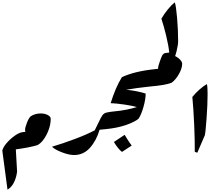

<svg xmlns="http://www.w3.org/2000/svg" viewBox="-25 -1322 1857 1662"><path d="M414 -294Q414 -246 396 -197.5Q378 -149 351 -113Q324 -77 297 -65Q225 -44 112 -29L123 165Q106 280 40 320L-5 -19Q2 -48 33 -84Q64 -120 103 -147.5Q142 -175 171 -178L195 -181Q192 -189 192 -197Q192 -219 209 -261.5Q226 -304 242 -316Q258 -327 280.5 -333.5Q303 -340 327 -340Q362 -340 388 -326.5Q414 -313 414 -294Z M954 -339 911 -222 890 -204 837 -199Q810 -106 754 -43Q698 20 616 20Q572 20 511 -3.5Q450 -27 425 -52Q517 -79 624.5 -119.5Q732 -160 795 -194L846 -298Q861 -328 876 -338.5Q891 -349 926 -353L948 -356Z M1319 -706 1276 -589 1255 -571Q1159 -561 1067 -545Q1113 -541 1160 -531.5Q1207 -522 1236 -512Q1236 -463 1216.5 -395Q1197 -327 1174 -294Q1139 -265 1064.5 -239.5Q990 -214 890 -204L948 -356Q1022 -363 1068.5 -372.5Q1115 -382 1160 -395Q1120 -407 1051.5 -417Q983 -427 933 -429Q974 -563 1030 -654Q1139 -705 1313 -723ZM961 -93 1054 -155 1068 -132Q1096 -86 1115 -62L1031 -7Q996 -34 961 -93Z M1552 -771Q1552 -731 1524.5 -682Q1497 -633 1461 -606Q1429 -594 1385 -586.5Q1341 -579 1254 -571L1312 -723L1341 -726H1343V-731Q1343 -746 1358 -789Q1373 -832 1381 -845Q1392 -861 1407 -863L1408 -859Q1449 -856 1482 -841Q1515 -826 1533.5 -806Q1552 -786 1552 -771ZM1517 -965Q1517 -935 1503.5 -879.5Q1490 -824 1471 -793Q1450 -757 1418 -736Q1386 -715 1349 -711L1407 -863L1440 -867Q1434 -927 1413.5 -1012.5Q1393 -1098 1372 -1160Q1396 -1202 1428 -1241Q1460 -1280 1488 -1302Q1499 -1272 1508 -1166.5Q1517 -1061 1517 -965Z M1661 -8Q1662 -104 1656 -240.5Q1650 -377 1640 -483Q1668 -517 1703 -548Q1738 -579 1766 -594Q1772 -572 1772 -507Q1772 -418 1763 -295.5Q1754 -173 1748 -151L1683 0Z"/></svg>

Font: Rakkas
Style: Regular
Weight: 400
Designer: Zeynep Akay
Foundry: Zeynep Akay
Version: Version 2.000